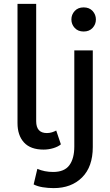

<svg xmlns="http://www.w3.org/2000/svg" viewBox="-20 -760 567 987"><path d="M204 9Q137 9 103.5 -27.5Q70 -64 70 -127V-740H166V-137Q166 -76 221 -76Q235 -76 247.5 -80Q260 -84 269 -89L293 -18Q279 -6 254.5 1.5Q230 9 204 9ZM256 207Q227 207 199.5 202.5Q172 198 153 188L172 108Q209 124 253 124Q311 124 336.5 89.5Q362 55 362 -7V-501H457V-4Q457 97 402 152Q347 207 256 207ZM410 -598Q381 -598 364 -616.5Q347 -635 347 -660Q347 -685 364 -703.5Q381 -722 410 -722Q439 -722 456 -703.5Q473 -685 473 -660Q473 -635 456 -616.5Q439 -598 410 -598Z"/></svg>

Font: Livvic Medium
Style: Regular
Weight: 500
Designer: Jacques Le Bailly, Baron von Fonthausen
Version: Version 1.001; ttfautohint (v1.8.2)